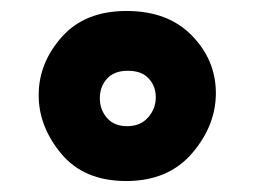

<svg xmlns="http://www.w3.org/2000/svg" viewBox="-20 -743 464 350"><path d="M251 -600Q238 -614 213 -614Q188 -614 175 -599.5Q162 -585 162 -564Q162 -543 175 -528Q188 -513 212 -513Q236 -513 250 -529Q264 -545 264 -565.5Q264 -586 251 -600ZM373.5 -574.5Q374 -515 330.5 -464Q287 -413 210 -413Q133 -413 91.5 -463Q50 -513 50.5 -571Q51 -629 93 -676Q135 -723 210.5 -723Q286 -723 329.5 -678.5Q373 -634 373.5 -574.5Z"/></svg>

Font: Chango
Style: Regular
Weight: 400
Designer: Manuel Lupez
Foundry: Fontstage
Version: Version 1.001